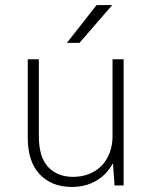

<svg xmlns="http://www.w3.org/2000/svg" viewBox="-20 -735 605 761"><path d="M265 6Q185 6 137.5 -44Q90 -94 90 -190V-500H134V-195Q134 -113 170.5 -73.5Q207 -34 270 -34Q304 -34 333 -45.5Q362 -57 382.5 -78Q403 -99 414.5 -129Q426 -159 426 -195V-500H470V0H434L428 -85H426Q401 -41 359.5 -17.5Q318 6 265 6ZM363 -715H425L295 -565H245Z"/></svg>

Font: PT Root UI Light
Style: Regular
Weight: 300
Designer: Vitaly Kuzmin
Foundry: ParaType Ltd.
Version: Version 2.000G